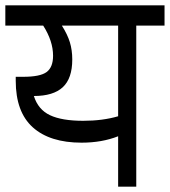

<svg xmlns="http://www.w3.org/2000/svg" viewBox="-30 -700 637 720"><path d="M587 -604H481V0H413V-189Q352 -165 276 -165Q157 -165 93 -222.5Q29 -280 29 -397V-412H57Q121 -412 145 -430Q169 -448 169 -491Q169 -546 132 -604H-10V-680H587ZM413 -604H202Q223 -571 232 -541.5Q241 -512 241 -477Q241 -406 205.5 -373Q170 -340 97 -340Q113 -289 157.5 -268Q202 -247 282 -247Q355 -247 413 -264Z"/></svg>

Font: Rhodium Libre
Style: Regular
Weight: 400
Designer: James Puckett
Foundry: Dunwich Type Founders
Version: Version 1.001; ttfautohint (v1.3)